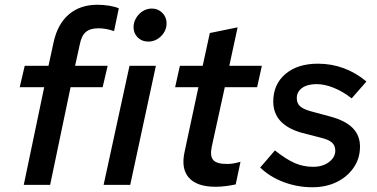

<svg xmlns="http://www.w3.org/2000/svg" viewBox="-20 -778 1588 808"><path d="M80 0 166 -411H63L84 -501H184L206 -602Q223 -678 270.5 -718Q318 -758 390 -758Q415 -758 439.5 -754Q464 -750 480 -743L460 -647Q426 -659 394 -659Q360 -659 341.5 -643.5Q323 -628 316 -592L296 -501H433L412 -411H277L191 0Z M604 -603Q577 -603 559.5 -620.5Q542 -638 542 -664Q542 -684 553 -702.5Q564 -721 581.5 -731.5Q599 -742 619 -742Q645 -742 663 -724Q681 -706 681 -680Q681 -649 658 -626Q635 -603 604 -603ZM416 0 525 -501H636L528 0Z M887 8Q809 8 775 -30Q741 -68 757 -140L815 -411H717L737 -501H833L863 -639L980 -663L945 -501H1082L1062 -411H926L871 -160Q863 -121 877.5 -104.5Q892 -88 935 -88Q947 -88 958 -89.5Q969 -91 992 -97L972 -2Q954 2 931.5 5Q909 8 887 8Z M1295 10Q1231 10 1173 -12Q1115 -34 1075 -73L1137 -145Q1185 -107 1221 -91.5Q1257 -76 1298 -76Q1338 -76 1364.5 -96Q1391 -116 1391 -144Q1391 -165 1377.5 -177.5Q1364 -190 1332 -198L1247 -220Q1189 -237 1159.5 -269.5Q1130 -302 1130 -351Q1130 -423 1181 -466.5Q1232 -510 1318 -510Q1375 -510 1426.5 -491Q1478 -472 1522 -435L1460 -364Q1423 -393 1384.5 -408.5Q1346 -424 1312 -424Q1274 -424 1251.5 -408Q1229 -392 1229 -365Q1229 -344 1242 -331.5Q1255 -319 1287 -310L1372 -287Q1434 -270 1464.5 -239Q1495 -208 1495 -161Q1495 -112 1469 -73.5Q1443 -35 1398 -12.5Q1353 10 1295 10Z"/></svg>

Font: Red Hat Text SemiBold
Style: Italic
Weight: 600
Italic angle: -12°
Designer: Pentagram, MCKL
Foundry: Pentagram, MCKL
Version: Version 1.023